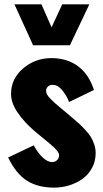

<svg xmlns="http://www.w3.org/2000/svg" viewBox="-20 -858 478 889"><path d="M133.3 -648.4 46.9 -837.9H171.9L218.8 -731.4L268.1 -837.9H393.6L303.7 -648.4ZM231 10.7Q155.8 10.7 105.2 -21Q54.7 -52.7 17.6 -128.9L136.2 -185.1Q156.2 -148.4 179.7 -127Q200.7 -107.9 220.7 -107.4Q223.6 -107.4 226.1 -107.9Q237.8 -109.4 245.8 -118.2Q253.9 -127 253.4 -140.1Q253.4 -147 248 -155Q242.7 -163.1 232.2 -173.3Q221.7 -183.6 212.4 -191.4Q203.1 -199.2 187.5 -211.9Q171.9 -224.6 164.1 -231L138.7 -252.4Q93.3 -291 62 -336.2Q30.8 -381.3 31.2 -423.8Q31.2 -493.7 87.2 -541.3Q143.1 -588.9 217.8 -588.9Q290.5 -588.9 341.1 -551.5Q391.6 -514.2 415 -441.4L299.8 -385.7Q289.6 -413.6 269.5 -438.5Q249.5 -463.4 228.5 -464.8Q212.4 -466.3 203.1 -458.3Q193.8 -450.2 193.4 -439Q192.9 -430.7 197.3 -421.6Q201.7 -412.6 213.6 -400.6Q225.6 -388.7 234.4 -380.6Q243.2 -372.6 262.2 -356.9Q281.2 -341.3 289.1 -334.5L311.5 -315.4Q314 -313.5 318.4 -309.6Q338.4 -292.5 348.9 -283Q359.4 -273.4 376 -255.4Q392.6 -237.3 401.1 -223.1Q409.7 -209 416.3 -189.2Q422.9 -169.4 422.9 -148.9Q422.9 -111.8 406.5 -81.1Q390.1 -50.3 362.8 -30.5Q335.4 -10.7 301.3 0Q267.1 10.7 231 10.7Z"/></svg>

Font: Oswald
Style: Heavy
Weight: 800
Designer: Vernon Adams
Foundry: Vernon Adams
Version: 3.0; ttfautohint (v0.95) -l 8 -r 50 -G 200 -x 0 -w "G" -W -c